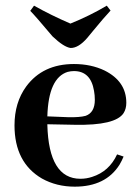

<svg xmlns="http://www.w3.org/2000/svg" viewBox="-20 -662 501 691"><path d="M246.1 -406.2Q306.6 -406.2 318.4 -335Q321.3 -319.3 321.3 -302.7Q321.3 -256.8 288.1 -245.1Q266.6 -239.3 225.6 -240.2L150.4 -243.2Q154.3 -381.8 223.6 -403.3Q235.4 -406.2 246.1 -406.2ZM424.8 -98.6 401.4 -106.4Q373 -44.9 311.5 -25.4Q291 -18.6 269.5 -18.6Q155.3 -18.6 150.4 -212.9Q150.4 -213.9 150.4 -214.8L249 -212.9Q395.5 -210 424.8 -254.9Q434.6 -270.5 434.6 -292Q434.6 -369.1 356.4 -408.2Q307.6 -431.6 246.1 -431.6Q133.8 -431.6 74.2 -350.6Q32.2 -293 32.2 -210.9Q32.2 -77.1 130.9 -19.5Q183.6 9.8 249 9.8Q360.4 9.8 410.2 -69.3Q418.9 -84 424.8 -98.6ZM234.4 -489.3Q262.7 -489.3 293.9 -525.4Q300.8 -533.2 316.4 -552.7Q352.5 -596.7 377.9 -624L364.3 -641.6Q303.7 -605.5 233.4 -577.1Q163.1 -607.4 102.5 -641.6L88.9 -623Q106.4 -605.5 168.9 -531.2Q210 -492.2 234.4 -489.3Z"/></svg>

Font: Abhaya Libre
Style: Bold
Weight: 700
Designer: Pushpananda Ekanayake, Sol Matas, Pathum Egodawatta
Foundry: Mooniak
Version: Version 1.050 ; ttfautohint (v1.6)